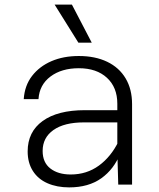

<svg xmlns="http://www.w3.org/2000/svg" viewBox="-20 -801 690 833"><path d="M493 0 489 -142V-351Q489 -422 444 -463.5Q399 -505 322 -505Q247 -505 199 -469Q151 -433 147 -371H83Q87 -430 119 -471.5Q151 -513 203 -535.5Q255 -558 322 -558Q393 -558 445 -533Q497 -508 525 -461Q553 -414 553 -349V0ZM280 12Q227 12 186 -6Q145 -24 122.5 -59.5Q100 -95 100 -144Q100 -229 165 -276Q230 -323 348 -323H501V-270H344Q259 -270 212 -237Q165 -204 165 -146Q165 -96 198.5 -70Q232 -44 287 -44Q356 -44 409 -82.5Q462 -121 495 -189L502 -136Q475 -67 419.5 -27.5Q364 12 280 12ZM378 -616H320L217 -781H292Z"/></svg>

Font: Azeret Mono Thin ExtraLight
Style: Regular
Weight: 250
Version: Version 1.002